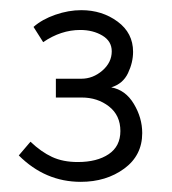

<svg xmlns="http://www.w3.org/2000/svg" viewBox="-20 -557 338 378"><path d="M17 -251 40 -278Q61 -258 82.5 -248Q104 -238 133 -238Q171 -238 194 -253.5Q217 -269 217 -299Q217 -330 194.5 -347.5Q172 -365 141 -365H90V-402H140Q163 -402 181.5 -418Q200 -434 200 -456Q200 -476 181.5 -487Q163 -498 138 -498Q100 -498 65 -474L46 -504Q63 -519 89 -528Q115 -537 140 -537Q181 -537 211.5 -514.5Q242 -492 242 -455Q242 -434 232 -413Q222 -392 199 -385Q227 -380 243.5 -352.5Q260 -325 260 -295Q260 -251 224.5 -225Q189 -199 139 -199Q69 -199 17 -251Z"/></svg>

Font: Bellota Light
Style: Regular
Weight: 300
Designer: Kemie Guaida
Foundry: Kemie Guaida
Version: Version 4.001